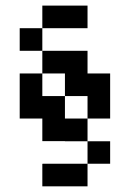

<svg xmlns="http://www.w3.org/2000/svg" viewBox="-20 -660 460 680"><path d="M129.9 -480H49.8V-560.1H129.9ZM290 -560.1H129.9V-640.1H290ZM129.9 -79.1 130.4 -79.6 130.9 -80.1H290V0H129.9ZM370.1 -80.1H290V-159.7H370.1ZM290 -399.9H370.1V-240.2H290V-319.8H210V-399.9H129.9V-480H210H290ZM210 -319.8V-240.2H290V-159.7H210V-160.2H129.9V-240.2H49.8V-399.9H129.9V-319.8Z"/></svg>

Font: W95FA
Style: Regular
Weight: 400
Designer: FontsArena.com
Foundry: Alina Sava
Version: Version 1.002;Fontself Maker 3.4.0